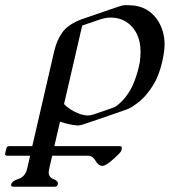

<svg xmlns="http://www.w3.org/2000/svg" viewBox="-48 -474 658 744"><path d="M268.6 -399.4 276.9 -402.3 412.1 -448.7Q427.7 -454.1 438.5 -454.1Q450.7 -454.1 457.5 -453.6Q523.4 -451.2 561 -398.4Q589.4 -356.9 589.8 -302.2Q589.8 -287.1 587.4 -271Q584.5 -252.4 580.6 -234.9Q574.7 -208.5 565.4 -184.6Q550.3 -144 516.1 -104Q498.5 -83 464.4 -60.5Q451.7 -52.2 437.5 -47.9Q396 -33.2 354.5 -19Q313 -4.9 272 8.8Q261.2 12.2 252.9 12.2Q225.1 10.7 184.6 -2.4L162.6 92.3H416.5Q425.8 92.3 423.8 101.6L421.9 109.9Q420.4 116.7 390.6 143.1Q362.3 168.9 348.1 168.9H347.2Q332.5 167.5 321.8 148.4Q311 129.4 292 129.4H154.3L142.6 180.2Q141.1 187.5 140.6 193.8Q140.6 212.9 159.7 220.2Q178.7 227.5 176.3 239.7Q173.8 249.5 164.1 249.5H3.4Q-6.8 249.5 -4.4 239.7Q-1.5 227.5 24.2 219Q49.8 210.4 57.1 180.2L68.8 129.4H-20Q-27.8 129.4 -28.3 123Q-28.3 121.6 -27.8 120.1L-23.4 101.6Q-21.5 92.3 -11.7 92.3H77.1L162.1 -275.9Q172.4 -319.8 194.6 -349.9Q216.8 -379.9 268.6 -399.4ZM200.2 -70.8Q216.3 -53.7 242.4 -40.5Q268.6 -27.3 291.5 -26.4Q301.8 -26.4 313.5 -30.3Q331.5 -36.1 349.9 -42.5Q368.2 -48.8 387.2 -55.7Q398.9 -59.1 409.2 -67.9Q445.8 -98.6 466.3 -143.6Q481.4 -178.2 489.3 -212.4Q491.7 -222.7 493.7 -232.4Q496.6 -253.9 496.6 -272.9Q496.6 -314 481.9 -343.3Q460 -386.7 416 -400.9Q398.9 -405.8 379.9 -405.8Q374 -405.8 368.2 -405.3Q357.9 -403.8 341.8 -399.4Q331.1 -395.5 309.1 -388.2Q287.1 -380.9 270.5 -375Z"/></svg>

Font: Caudex
Style: Italic
Weight: 400
Italic angle: -13°
Version: Version 1.04